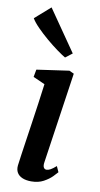

<svg xmlns="http://www.w3.org/2000/svg" viewBox="-97 -905 500 958"><g transform="rotate(10 153.5 -426.0)"><path d="M133.5 10Q107 10 88.5 2Q70 -6 61.5 -20.8Q53 -35.5 55 -56.5Q57.5 -78.5 62.5 -111.8Q67.5 -145 73.5 -187Q79.5 -229 86.8 -277.2Q94 -325.5 101.2 -376.8Q108.5 -428 115 -479L55.5 -505.5L62.5 -543.5L226 -567L250 -556L182.5 -96.5Q179.5 -78.5 184.2 -69.5Q189 -60.5 198.5 -60.5Q208 -60.5 219 -66.5Q230 -72.5 247 -87.5L260 -58.5Q254.5 -51.5 238.2 -35Q222 -18.5 195.8 -4.2Q169.5 10 133.5 10ZM193 -628Q178 -636.5 151 -656Q124 -675.5 94.5 -700.5Q65 -725.5 40.5 -750.5Q16 -775.5 5.5 -794L83.5 -862.5L227.5 -654.5Z"/></g></svg>

Font: Merriweather Light 18pt SemiBold
Style: Italic
Weight: 600
Italic angle: -7.8°
Version: Version 2.101